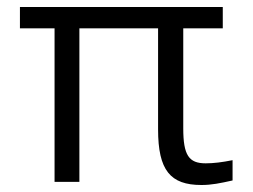

<svg xmlns="http://www.w3.org/2000/svg" viewBox="-20 -520 722 549"><path d="M617 -500H37V-439H136V0H207V-439H432V-150C432 -33 467 9 556 9C585 9 609 4 645 -4V-62C615 -56 591 -53 568 -53C520 -53 504 -76 504 -153V-439H617Z"/></svg>

Font: LT Wave Text Light
Style: Regular
Weight: 300
Designer: Daniel Lyons
Version: Version 2.5 (Glyphs App)